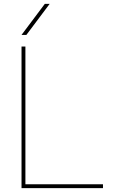

<svg xmlns="http://www.w3.org/2000/svg" viewBox="-20 -970 617 990"><path d="M116 -790H91L211 -950H236ZM111 -730V-20H511V0H91V-730Z"/></svg>

Font: Mplus 1p Thin
Style: Regular
Weight: 250
Version: Version 1.061